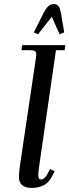

<svg xmlns="http://www.w3.org/2000/svg" viewBox="-20 -926 344 953"><path d="M74.2 -47.9Q74.2 -71.8 79.1 -105L158.2 -637.2Q160.2 -650.9 160.2 -655.8Q160.2 -668.5 153.3 -672.6Q146.5 -676.8 127.9 -676.8H86.9L89.8 -702.1H304.2L300.8 -676.8H257.8L174.8 -104Q169.9 -68.8 169.9 -58.1Q169.9 -35.2 183.1 -35.2Q201.7 -35.2 216.8 -64.9L228 -86.9L251 -76.2L240.2 -54.2Q222.2 -19 196.5 -6.1Q170.9 6.8 137.2 6.8Q74.2 6.8 74.2 -47.9ZM147.9 -765.1 193.8 -856.9Q207.5 -883.8 219.5 -894.8Q231.4 -905.8 247.1 -905.8Q262.7 -905.8 270.8 -895Q278.8 -884.3 283.2 -856.9L298.8 -765.1L275.9 -755.9L236.8 -842.8L168.9 -755.9Z"/></svg>

Font: Dihjauti S
Style: Bold Italic
Weight: 700
Italic angle: -9°
Designer: T. Christopher White
Version: Version 3.0.0